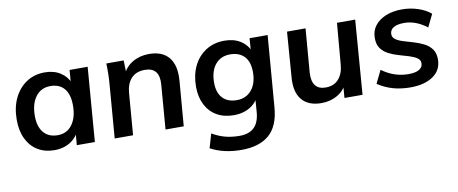

<svg xmlns="http://www.w3.org/2000/svg" viewBox="-65 -791 3070 1287"><g transform="rotate(-10 1470.0 -147.5)"><path d="M256 7Q192 7 143.5 -22Q95 -51 68 -106Q41 -161 41 -236Q41 -320 71 -383Q101 -446 155 -482Q209 -518 280 -518Q342 -518 386 -490Q430 -462 451 -411L439 -392L448 -505H571L531 0H408L418 -114L428 -98Q415 -65 389 -41Q363 -17 329 -5Q295 7 256 7ZM295 -88Q357 -88 393 -136.5Q429 -185 429 -267Q429 -343 396 -382Q363 -421 302 -421Q238 -421 201.5 -372.5Q165 -324 165 -241Q165 -168 199 -128Q233 -88 295 -88Z M666 0 695 -362Q701 -433 698 -505H816L819 -405L808 -411Q830 -461 878.5 -489.5Q927 -518 990 -518Q1081 -518 1125 -464Q1169 -410 1161 -307L1136 0H1012L1036 -301Q1041 -359 1018 -388.5Q995 -418 944 -418Q885 -418 852 -382.5Q819 -347 814 -286L791 0Z M1309 79Q1356 106 1400 117Q1444 128 1495 128Q1558 128 1593 95Q1628 62 1634 -7L1643 -130L1658 -122Q1645 -89 1619 -64.5Q1593 -40 1557.5 -27.5Q1522 -15 1481 -15Q1414 -15 1365 -43.5Q1316 -72 1289.5 -124.5Q1263 -177 1263 -247Q1263 -326 1292.5 -387Q1322 -448 1376.5 -483Q1431 -518 1503 -518Q1567 -518 1611.5 -490Q1656 -462 1677 -411L1665 -398L1673 -505H1796L1757 -20Q1747 107 1679.5 165Q1612 223 1491 223Q1370 223 1281 175ZM1518 -111Q1581 -111 1618.5 -156Q1656 -201 1656 -278Q1656 -348 1621.5 -384.5Q1587 -421 1525 -421Q1461 -421 1424 -376Q1387 -331 1387 -252Q1387 -185 1421 -148Q1455 -111 1518 -111Z M2073 7Q1984 7 1940 -46Q1896 -99 1905 -201L1928 -505H2054L2030 -209Q2026 -150 2048.5 -120.5Q2071 -91 2119 -91Q2175 -91 2207 -127Q2239 -163 2244 -224L2268 -505H2392L2353 0H2230L2238 -103L2251 -98Q2229 -48 2181.5 -20.5Q2134 7 2073 7Z M2679 7Q2615 7 2560.5 -8.5Q2506 -24 2458 -56L2501 -144Q2543 -113 2588 -98Q2633 -83 2681 -83Q2731 -83 2755 -98.5Q2779 -114 2779 -140Q2779 -163 2758.5 -176.5Q2738 -190 2706 -200Q2674 -210 2638 -220Q2602 -230 2570 -246.5Q2538 -263 2518.5 -290.5Q2499 -318 2500 -362Q2500 -409 2527 -444Q2554 -479 2601.5 -498.5Q2649 -518 2712 -518Q2768 -518 2820 -501Q2872 -484 2907 -454L2865 -368Q2790 -426 2711 -426Q2663 -426 2638 -410.5Q2613 -395 2613 -367Q2613 -344 2633 -330Q2653 -316 2685 -306.5Q2717 -297 2752.5 -286.5Q2788 -276 2820 -260Q2852 -244 2872 -217Q2892 -190 2892 -147Q2892 -74 2834 -33.5Q2776 7 2679 7Z"/></g></svg>

Font: Muli
Style: Bold Italic
Weight: 700
Italic angle: -4.541°
Designer: Vernon Adams
Foundry: Vernon Adams
Version: Version 2.100; ttfautohint (v1.8.1.43-b0c9)